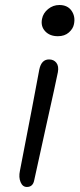

<svg xmlns="http://www.w3.org/2000/svg" viewBox="-20 -703 316 763"><path d="M210 -559.1Q177.7 -559.1 159.4 -578.9Q141.1 -598.6 147 -627.9Q151.4 -650.9 171.1 -667Q190.9 -683.1 215.8 -683.1Q248.5 -683.1 264.4 -660.2Q280.3 -637.2 273.9 -606.9Q270.5 -588.9 253.7 -574Q236.8 -559.1 210 -559.1ZM86.9 40Q69.8 40 61.8 20.8Q53.7 1.5 59.1 -23.9Q84.5 -152.8 107.2 -272.9Q129.9 -393.1 136.2 -426.8Q144.5 -466.8 174.8 -466.8Q193.8 -466.8 204.1 -453.4Q214.4 -439.9 210 -416Q201.7 -374 162.8 -200Q124 -25.9 116.2 12.2Q111.3 40 86.9 40Z"/></svg>

Font: Shantell Sans Bouncy
Style: Italic
Weight: 300
Italic angle: -11.31°
Designer: Stephen Nixon, Anya Danilova, Shantell Martin
Foundry: Arrow Type
Version: Version 1.006;[9816181b4]